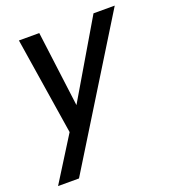

<svg xmlns="http://www.w3.org/2000/svg" viewBox="-129 -585 797 892"><g transform="rotate(-20 270.0 -139.0)"><path d="M5.4 210 141.6 -7.3 65.9 -487.8H166.5L214.4 -114.3L434.6 -487.8H539.6L108.9 210Z"/></g></svg>

Font: HK Grotesk Medium Italic
Style: Regular
Weight: 500
Italic angle: -13°
Designer: Alfredo Marco Pradil and Stefan Peev
Foundry: Hanken Design Co.
Version: Version 1.000;PS 001.000;hotconv 1.0.88;makeotf.lib2.5.64775